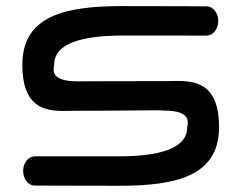

<svg xmlns="http://www.w3.org/2000/svg" viewBox="-20 -598 777 618"><path d="M152.5 -376.2C152.5 -383.3 154.4 -385.3 154.4 -390.2C154.4 -460.3 248.7 -483.6 374.5 -483.6C486 -483.6 644.5 -483.5 644.5 -483.5C667.3 -483.5 682.5 -506.4 682.5 -530.6C682.5 -554.7 667.2 -577.6 644.5 -577.6C644.5 -577.6 536.1 -578.4 374.5 -578.4C195.9 -578.4 51.9 -550.4 51.9 -389.5C51.9 -256.2 119.5 -240.9 184.6 -240.9C197.9 -240.9 211.1 -241.4 223.5 -241.4C376.2 -241.4 496.9 -244.1 505.9 -242.3L506.6 -242.1L508.1 -242.1C580.1 -242.2 584.5 -216.2 584.5 -202.6C584.5 -195.3 582.6 -193.1 582.6 -188.1C582.6 -118.1 488.3 -94.8 362.5 -94.8C251 -94.8 92.5 -94.8 92.5 -94.8C69.7 -94.8 54.5 -71.9 54.5 -47.8C54.5 -23.6 69.8 -0.7 92.5 -0.7C92.5 -0.7 200.9 0 362.5 0C541.1 0 685.1 -28 685.1 -188.9C685.1 -322.1 617.5 -337.5 552.4 -337.4C539.1 -337.4 525.9 -336.9 513.5 -336.9C349.7 -336.9 230.5 -336.2 228.3 -336.2C156.7 -336.5 152.3 -362.2 152.5 -376.2Z"/></svg>

Font: Hi.
Style: Black
Weight: 400
Designer: Mew Too, Robert Jablonski
Foundry: Cannot Into Space Fonts
Version: Version 1.996